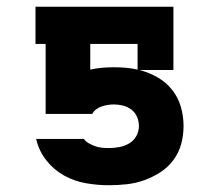

<svg xmlns="http://www.w3.org/2000/svg" viewBox="-20 -540 640 568"><path d="M302 8Q268 8 234 2Q200 -4 170 -20.5Q140 -37 118 -64.5Q96 -92 88 -125L87 -129H228Q234 -121 243 -116Q252 -111 261.5 -107.5Q271 -104 281.5 -103Q292 -102 302 -102Q318 -102 333.5 -105Q349 -108 362.5 -116Q376 -124 383.5 -138Q391 -152 391 -167Q391 -181 385.5 -194Q380 -207 369 -215.5Q358 -224 344.5 -227.5Q331 -231 317 -231Q308 -231 298.5 -229.5Q289 -228 280.5 -225Q272 -222 264.5 -216.5Q257 -211 253 -203H115V-410H85V-520H493V-333H392Q420 -326 445.5 -311.5Q471 -297 489 -274.5Q507 -252 515 -224Q523 -196 523 -167Q523 -140 516 -114Q509 -88 493 -66.5Q477 -45 454.5 -30.5Q432 -16 407 -7Q382 2 355.5 5Q329 8 302 8ZM247 -334Q264 -338 281.5 -339.5Q299 -341 317 -341Q335 -341 352.5 -339.5Q370 -338 387 -334V-410H247Z"/></svg>

Font: Iosevka Etoile Extrabold
Style: Regular
Weight: 800
Designer: Belleve Invis
Foundry: Belleve Invis
Version: Version 22.1.2; ttfautohint (v1.8.4)